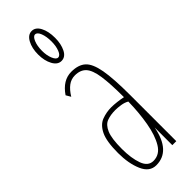

<svg xmlns="http://www.w3.org/2000/svg" viewBox="-233 -689 716 716"><g transform="rotate(-45 125.0 -330.5)"><path d="M102 11Q67 11 50 -28Q33 -67 33 -122Q33 -184 47.5 -213.5Q62 -243 86 -252Q110 -261 136 -261Q148 -261 165.5 -259Q183 -257 196 -254Q196 -325 190 -366Q184 -407 168.5 -424Q153 -441 124 -441Q104 -441 88 -429Q72 -417 58 -394L47 -413Q79 -460 124 -460Q161 -460 181 -442Q201 -424 209.5 -377Q218 -330 218 -243V0H197V-93Q177 11 102 11ZM54 -123Q54 -74 66 -41Q78 -8 106 -8Q139 -8 158 -39.5Q177 -71 186 -122Q195 -173 196 -231Q184 -238 168 -240.5Q152 -243 139 -243Q114 -243 95 -236Q76 -229 65 -203.5Q54 -178 54 -123ZM127 -514Q107 -514 94.5 -537Q82 -560 82 -593Q82 -626 94.5 -649Q107 -672 127 -672Q147 -672 159 -649.5Q171 -627 171 -592Q171 -560 159.5 -537Q148 -514 127 -514ZM127 -532Q138 -532 145 -550Q152 -568 152 -592Q152 -618 145 -636Q138 -654 127 -654Q117 -654 109.5 -636Q102 -618 102 -592Q102 -568 109.5 -550Q117 -532 127 -532Z"/></g></svg>

Font: Inconsolata UltraCondensed ExtraLight
Style: Regular
Weight: 200
Width: 1
Monospace: yes
Designer: Raph Levien, Cyreal, Brenton Simpson
Foundry: Raph Levien, Cyreal, Google
Version: Version 3.100; ttfautohint (v1.8.4.7-5d5b)